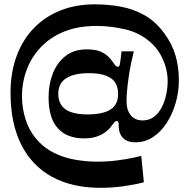

<svg xmlns="http://www.w3.org/2000/svg" viewBox="-20 -693 881 900"><path d="M451.3 187.4Q318 187.4 223.5 135.6Q129 83.8 79.2 -15.9Q29.4 -115.6 29.4 -258.3Q29.4 -354.3 58.2 -431.2Q87 -508 139.6 -562Q192.1 -616 264.2 -644.3Q336.4 -672.7 423 -672.7Q486.7 -672.7 546.4 -661.7Q606.1 -650.7 658.3 -621.2Q710.4 -591.7 751.1 -535.4Q787.1 -486.4 802.8 -432.4Q818.5 -378.4 818.5 -316Q818.5 -263.3 803.8 -211.7Q789.2 -160 762.3 -118Q735.5 -76 697.9 -51Q660.4 -26 614.7 -26Q586.4 -26 569.4 -36.3Q552.4 -46.6 544.6 -63.4Q536.7 -80.3 536.7 -99.6Q536.7 -110.9 535.1 -118.5Q533.4 -126 526.4 -126Q521.7 -126 516.9 -120.6Q512 -115.3 501.7 -101.3Q491.7 -87.3 474.5 -74.1Q457.4 -61 432.7 -52.7Q408 -44.3 374.4 -44.3Q293.8 -44.3 250.7 -92.1Q207.7 -139.9 207.7 -237.2Q207.7 -297.6 227.6 -348.4Q247.4 -399.3 287.1 -430.4Q326.7 -461.6 386.4 -461.6Q425.4 -461.6 448.9 -452.1Q472.4 -442.6 486.2 -429Q500 -415.3 507.7 -404Q517.4 -389.6 522.2 -384.8Q527 -380 531 -380Q537.4 -380 539.9 -385.5Q542.4 -391 543.7 -403.9Q545.4 -412.6 546.9 -426.1Q548.4 -439.6 549.4 -452.3H607.2Q600.5 -425.3 594.2 -394.7Q587.8 -364 583.3 -332.8Q578.8 -301.5 576 -272.4Q573.1 -243.3 573.1 -218.6Q573.1 -177.3 592.8 -152.9Q612.5 -128.6 648.5 -128.6Q680.2 -128.6 702.6 -146.1Q725.1 -163.6 739.1 -191.7Q753.1 -219.8 759.6 -252.1Q766 -284.4 766 -313Q766 -344.3 757 -377.3Q748 -410.2 729.5 -441.9Q711 -473.5 682 -497.8Q631.7 -540.8 564.2 -556.1Q496.7 -571.4 432.7 -571.4Q347.1 -571.4 281.8 -545.3Q216.5 -519.1 172.5 -473.1Q128.5 -427.2 105.8 -367.7Q83.1 -308.2 83.1 -241.6Q83.1 -188.4 98.8 -137Q114.4 -85.6 145.3 -47.6Q180.6 -3.6 228.3 21Q275.9 45.7 329.6 55.2Q383.3 64.7 434.6 64.7Q486 64.7 530 58.9Q574 53 604.1 46.5Q634.1 40 642.1 37.7L654.4 161.4Q614.1 172.1 560.7 179.7Q507.4 187.4 451.3 187.4ZM253.2 -253Q253.2 -205.4 286.3 -181.1Q319.5 -156.7 391.5 -156.7Q462.1 -156.7 497.9 -179.6Q533.7 -202.5 533.7 -253Q533.7 -302.8 499.7 -326.4Q465.8 -350 397.1 -350Q327.7 -350 290.5 -326.4Q253.2 -302.8 253.2 -253Z"/></svg>

Font: Ojuju ExtraLight
Style: Regular
Weight: 200
Designer: Chisaokwu Joboson, Mirko Velimirovic
Foundry: Udi Foundry
Version: Version 1.000